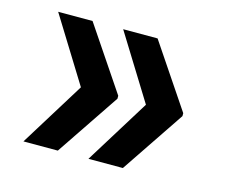

<svg xmlns="http://www.w3.org/2000/svg" viewBox="-71 -608 735 624"><g transform="rotate(15 296.5 -296.0)"><path d="M53.3 -514.2H169L312.5 -301.1V-291.2L169 -78.1H53.3L188.2 -296.2ZM272 -514.2H387.8L531.2 -301.1V-291.2L387.8 -78.1H272L407 -296.2Z"/></g></svg>

Font: Riot Sans
Style: Bold
Weight: 600
Designer: Rasmus Andersson
Foundry: rsms
Version: Version 4.001